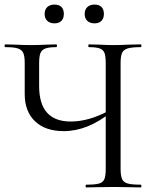

<svg xmlns="http://www.w3.org/2000/svg" viewBox="-24 -819 671 839"><path d="M364 -613Q362 -613 362 -619Q362 -625 364 -625L408 -624Q448 -622 472 -622Q499 -622 541 -624L591 -625Q594 -625 594 -619Q594 -613 591 -613Q553 -613 534.5 -607.5Q516 -602 509.5 -588Q503 -574 503 -544V-81Q503 -51 509.5 -36.5Q516 -22 534.5 -17Q553 -12 591 -12Q594 -12 594 -6Q594 0 591 0Q560 0 541 -1L472 -2L401 -1Q384 0 353 0Q350 0 350 -6Q350 -12 353 -12Q392 -12 409 -17Q426 -22 432 -36Q438 -50 438 -81V-542Q438 -572 433 -586.5Q428 -601 412.5 -607Q397 -613 364 -613ZM255 -246Q174 -246 129 -289Q84 -332 84 -408V-544Q84 -574 77.5 -588Q71 -602 53.5 -607.5Q36 -613 -1 -613Q-4 -613 -4 -619Q-4 -625 -1 -625L41 -624Q81 -622 113 -622Q143 -622 183 -624L222 -625Q225 -625 225 -619Q225 -613 222 -613Q190 -613 174 -607Q158 -601 152.5 -586.5Q147 -572 147 -542V-443Q147 -288 285 -288Q365 -288 453 -336L462 -329Q359 -246 255 -246ZM171 -758Q171 -777 182.5 -788Q194 -799 214 -799Q234 -799 244.5 -788.5Q255 -778 255 -758Q255 -739 244.5 -728Q234 -717 214 -717Q194 -717 182.5 -728Q171 -739 171 -758ZM346 -758Q346 -777 357.5 -788Q369 -799 389 -799Q409 -799 419.5 -788.5Q430 -778 430 -758Q430 -739 419.5 -728Q409 -717 389 -717Q369 -717 357.5 -728Q346 -739 346 -758Z"/></svg>

Font: Cormorant Unicase
Style: Regular
Weight: 400
Designer: Christian Thalmann (Catharsis Fonts)
Foundry: Catharsis Fonts
Version: Version 4.000